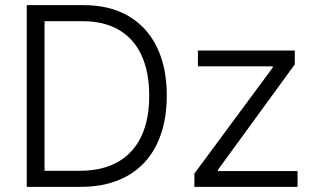

<svg xmlns="http://www.w3.org/2000/svg" viewBox="-20 -727 1223 747"><path d="M84 0V-707H305.7Q406.7 -707 479.2 -665Q551.8 -623 590.3 -543.9Q628.9 -464.8 628.9 -355.5Q628.9 -244.6 589.6 -164.6Q550.3 -84.5 474.9 -42.2Q399.4 0 293.9 0ZM290 -62.5Q378.9 -62.5 439.5 -97.4Q500 -132.3 530.5 -198Q561 -263.7 560.5 -355.5Q560.5 -446.3 531 -511Q501.5 -575.7 443.6 -610.1Q385.7 -644.5 301.8 -644.5H153.3V-62.5ZM736.3 -51.8 1041 -463.9V-468.8H750V-530.3H1127V-476.6L828.1 -66.4V-61.5H1137.7V0H736.3Z"/></svg>

Font: Pretendard JP Light
Style: Regular
Weight: 300
Designer: Base glyphs from Inter by Rasmus Andersson; Hangeul glyphs from Noto Sans CJK(Source Han Sans) by Jang Soo-young and Kan
Foundry: Kil Hyung-jin
Version: Version 1.309